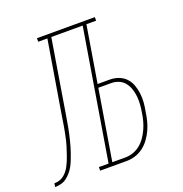

<svg xmlns="http://www.w3.org/2000/svg" viewBox="-188 -851 919 966"><g transform="rotate(-20 272.0 -367.5)"><path d="M-56 0 -53 -19Q-40 -19 -27.5 -22.5Q-15 -26 -4 -34Q7 -42 15.5 -52.5Q24 -63 30.5 -75Q37 -87 42 -99Q47 -111 51.5 -123.5Q56 -136 60 -148.5Q64 -161 68 -173.5Q72 -186 75 -198.5Q78 -211 80.5 -223.5Q83 -236 85.5 -248.5Q88 -261 90 -273.5Q92 -286 94 -298.5Q96 -311 98 -324L163 -716H114V-735H424V-716H372L322 -414H388Q412 -414 434.5 -405.5Q457 -397 472.5 -380.5Q488 -364 496 -342Q504 -320 507 -296Q510 -272 508 -247.5Q506 -223 501 -198Q498 -175 492 -152Q486 -129 476 -107Q466 -85 451 -64.5Q436 -44 416 -29Q396 -14 373 -7Q350 0 327 0H185V-19H237L352 -716H184L119 -321Q116 -305 113.5 -289Q111 -273 108 -257.5Q105 -242 101.5 -226Q98 -210 94 -194Q90 -178 85.5 -162.5Q81 -147 75.5 -131.5Q70 -116 64 -100.5Q58 -85 50 -70Q42 -55 30.5 -41.5Q19 -28 5.5 -18Q-8 -8 -24 -4Q-40 0 -56 0ZM327 -19Q348 -19 368.5 -26Q389 -33 406.5 -47Q424 -61 437 -80Q450 -99 459 -119Q468 -139 473.5 -159.5Q479 -180 482 -201Q486 -223 487.5 -244.5Q489 -266 487 -287Q485 -308 478.5 -327.5Q472 -347 459.5 -363Q447 -379 428 -387Q409 -395 388 -395H319L257 -19Z"/></g></svg>

Font: Iosevka HT Thin Extended
Style: Italic
Weight: 100
Width: 7
Italic angle: -9°
Monospace: yes
Designer: Belleve Invis
Foundry: Belleve Invis
Version: Version 32.3.0; ttfautohint (v1.8.4)